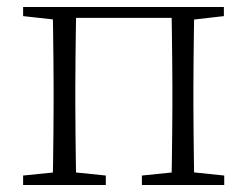

<svg xmlns="http://www.w3.org/2000/svg" viewBox="-20 -528 707 548"><path d="M130 0Q131 -24 131.5 -64.5Q132 -105 132.5 -148.5Q133 -192 133 -226V-283Q133 -316 132.5 -359.5Q132 -403 131.5 -443.5Q131 -484 130 -508H198Q197 -484 196.5 -443.5Q196 -403 195.5 -359.5Q195 -316 195 -283V-226Q195 -192 195.5 -148.5Q196 -105 196.5 -64.5Q197 -24 198 0ZM469 0Q470 -24 470.5 -64.5Q471 -105 471.5 -148.5Q472 -192 472 -226V-283Q472 -316 471.5 -359.5Q471 -403 470.5 -443.5Q470 -484 469 -508H535Q534 -484 533.5 -443.5Q533 -403 532.5 -359.5Q532 -316 532 -283V-226Q532 -192 532.5 -148.5Q533 -105 533.5 -64.5Q534 -24 535 0ZM46 0V-27L155 -38H175L282 -27V0ZM385 0V-27L493 -38H514L620 -27V0ZM46 -482V-508H163V-470H155ZM502 -470V-508H619V-482L514 -470ZM163 -477V-508H502V-477Z"/></svg>

Font: Noto Serif JP ExtraLight
Style: Regular
Weight: 200
Designer: Ryoko NISHIZUKA  (kana & ideographs); Frank Grießhammer (Latin, Greek & Cyrillic); Wenlong ZHANG  (bopomofo); Sandoll Co
Foundry: Adobe
Version: Version 2.002-H1;hotconv 1.1.0;makeotfexe 2.6.0